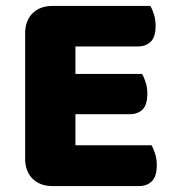

<svg xmlns="http://www.w3.org/2000/svg" viewBox="-20 -626 588 649"><path d="M65 -513Q65 -556 90 -581Q115 -606 158 -606H488Q495 -595 500.5 -577Q506 -559 506 -539Q506 -501 489.5 -485Q473 -469 446 -469H235V-376H460Q467 -365 472.5 -347.5Q478 -330 478 -310Q478 -272 462 -256Q446 -240 419 -240H235V-135H492Q499 -124 504.5 -106Q510 -88 510 -68Q510 -30 493.5 -13.5Q477 3 450 3H158Q115 3 90 -22Q65 -47 65 -90Z"/></svg>

Font: Baloo Cyrillic
Style: Regular
Weight: 400
Designer: Ek Type, Denis Ignatov
Foundry: Ek Type
Version: Version 1.50 July 26, 2019